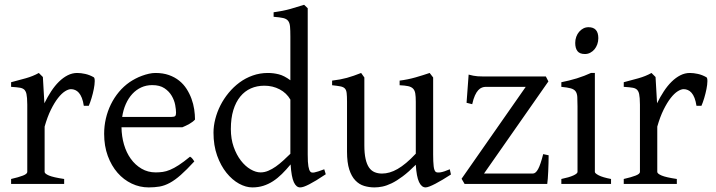

<svg xmlns="http://www.w3.org/2000/svg" viewBox="-20 -777 3024 811"><path d="M376 -450.7Q380.4 -447.8 380.1 -433.6Q379.9 -419.4 376.2 -400.9Q372.6 -382.3 366.7 -362.8Q360.8 -343.3 355 -330.1H334Q331.1 -349.6 325.7 -363.3Q320.3 -377 313.2 -385Q306.2 -393.1 297.6 -396.7Q289.1 -400.4 279.8 -400.4Q269 -400.4 254.6 -391.4Q240.2 -382.3 225.1 -363Q210 -343.8 195.1 -313.7Q180.2 -283.7 168.5 -242.2V-50.8Q168.5 -43.5 186.8 -35.6Q205.1 -27.8 251 -21V0H26.9V-21Q59.1 -28.3 77.1 -35.4Q95.2 -42.5 95.2 -50.8V-335Q95.2 -351.1 94.2 -362.1Q93.3 -373 91.8 -379.9Q90.3 -386.7 88.1 -390.6Q85.9 -394.5 84 -397Q80.6 -400.4 76.4 -402.6Q72.3 -404.8 65.7 -406.2Q59.1 -407.7 49.8 -408.4Q40.5 -409.2 26.9 -410.2V-429.7Q58.6 -438 89.1 -446.5Q119.6 -455.1 144 -468.8L161.1 -451.7L167.5 -340.8Q180.7 -367.7 196 -391.1Q211.4 -414.6 229 -431.9Q246.6 -449.2 265.9 -459Q285.2 -468.8 306.2 -468.8Q321.8 -468.8 339.8 -464.8Q357.9 -460.9 376 -450.7Z M623 -417.5Q597.7 -417.5 576.4 -407.7Q555.2 -397.9 538.8 -380.1Q522.5 -362.3 511.5 -337.6Q500.5 -313 496.1 -283.2H705.1Q716.3 -283.2 720 -286.9Q723.6 -290.5 723.6 -300.8Q723.6 -314 720 -333.7Q716.3 -353.5 705.3 -372.3Q694.3 -391.1 674.6 -404.3Q654.8 -417.5 623 -417.5ZM803.7 -272Q794.9 -262.2 780.3 -253.9Q765.6 -245.6 750 -239.3H493.2Q493.7 -201.2 503.7 -166.7Q513.7 -132.3 532.5 -106.2Q551.3 -80.1 577.9 -64.5Q604.5 -48.8 637.7 -48.8Q652.8 -48.8 667.2 -50.8Q681.6 -52.7 698.2 -59.6Q714.8 -66.4 735.1 -79.6Q755.4 -92.8 782.7 -115.2Q789.1 -111.8 793.7 -105.5Q798.3 -99.1 800.8 -95.2Q768.1 -59.6 743.4 -37.8Q718.8 -16.1 697 -4.4Q675.3 7.3 654.1 11Q632.8 14.6 607.9 14.6Q570.3 14.6 536.4 -1.5Q502.4 -17.6 476.6 -47.1Q450.7 -76.7 435.3 -118.4Q419.9 -160.2 419.9 -211.9Q419.9 -244.6 427.2 -276.4Q434.6 -308.1 448.5 -336.4Q462.4 -364.7 482.4 -388.7Q502.4 -412.6 527.8 -430.2Q538.6 -437.5 552 -444.6Q565.4 -451.7 580.1 -457Q594.7 -462.4 609.1 -465.6Q623.5 -468.8 636.7 -468.8Q668.5 -468.8 693.4 -460Q718.3 -451.2 736.8 -436.3Q755.4 -421.4 768.1 -401.6Q780.8 -381.8 788.8 -359.9Q796.9 -337.9 800.3 -315.2Q803.7 -292.5 803.7 -272Z M1356 -41Q1333.5 -25.9 1316.2 -15.4Q1298.8 -4.9 1285.9 1.7Q1272.9 8.3 1263.7 11.5Q1254.4 14.6 1247.6 14.6Q1231.4 14.6 1221.2 -7.3Q1210.9 -29.3 1207.5 -82.5Q1189 -60.1 1170.7 -42Q1152.3 -23.9 1133.1 -11.5Q1113.8 1 1092.3 7.8Q1070.8 14.6 1045.9 14.6Q1018.6 14.6 989.7 -1.2Q960.9 -17.1 936.8 -46.9Q912.6 -76.7 897.2 -119.6Q881.8 -162.6 881.8 -216.8Q881.8 -244.6 889.4 -274.4Q897 -304.2 911.1 -332Q925.3 -359.9 945.8 -384.8Q966.3 -409.7 991.7 -428.5Q1017.1 -447.3 1047.4 -458Q1077.6 -468.8 1111.8 -468.8Q1134.8 -468.8 1157.5 -463.1Q1180.2 -457.5 1206.5 -438V-622.1Q1206.5 -648.9 1205.1 -664.8Q1203.6 -680.7 1196.8 -689.2Q1189.9 -697.8 1175.8 -700.9Q1161.6 -704.1 1135.7 -706.1V-725.1Q1175.8 -730.5 1207.5 -739.5Q1239.3 -748.5 1264.6 -756.8L1279.8 -742.2V-124Q1279.8 -106.9 1280.5 -94.7Q1281.2 -82.5 1282.7 -74.2Q1284.2 -65.9 1286.1 -60.5Q1288.1 -55.2 1291 -51.8Q1295.4 -46.4 1307.9 -48.6Q1320.3 -50.8 1349.6 -62ZM1206.5 -127.4V-356.4Q1190.4 -384.3 1161.1 -399.7Q1131.8 -415 1096.7 -415Q1065.4 -415 1039.6 -403.6Q1013.7 -392.1 994.9 -369.1Q976.1 -346.2 965.6 -312Q955.1 -277.8 955.1 -231.9Q955.1 -190.4 967 -156.5Q979 -122.6 997.6 -98.6Q1016.1 -74.7 1038.3 -61.8Q1060.5 -48.8 1080.6 -48.8Q1097.2 -48.8 1113.3 -55.7Q1129.4 -62.5 1145 -73.5Q1160.6 -84.5 1176 -98.6Q1191.4 -112.8 1206.5 -127.4Z M1884.8 -40Q1866.7 -28.3 1850.1 -18.3Q1833.5 -8.3 1819.3 -1Q1805.2 6.3 1794.4 10.5Q1783.7 14.6 1777.8 14.6Q1760.7 14.6 1750 -8.1Q1739.3 -30.8 1736.3 -81.1Q1706.1 -50.8 1680.9 -32Q1655.8 -13.2 1634.5 -2.9Q1613.3 7.3 1595.5 11Q1577.6 14.6 1562 14.6Q1539.1 14.6 1518.1 8.3Q1497.1 2 1481 -14.9Q1464.8 -31.7 1455.3 -61Q1445.8 -90.3 1445.8 -136.2V-347.2Q1445.8 -370.6 1444.3 -383.5Q1442.9 -396.5 1436.8 -403.1Q1430.7 -409.7 1418 -412.1Q1405.3 -414.6 1382.8 -417V-436.5Q1400.4 -438.5 1415.8 -441.4Q1431.2 -444.3 1445.6 -448.2Q1460 -452.1 1474.6 -457.3Q1489.3 -462.4 1505.4 -468.8L1519 -449.7V-163.1Q1519 -128.9 1524.2 -106Q1529.3 -83 1538.8 -69.3Q1548.3 -55.7 1562.3 -49.8Q1576.2 -43.9 1593.8 -43.9Q1609.4 -43.9 1625.7 -48.6Q1642.1 -53.2 1659.4 -63.2Q1676.8 -73.2 1695.8 -89.1Q1714.8 -105 1736.3 -127.9V-347.2Q1736.3 -369.1 1734.1 -382.3Q1731.9 -395.5 1724.6 -402.8Q1717.3 -410.2 1703.9 -413.1Q1690.4 -416 1668 -417V-436.5Q1703.1 -440.9 1735.4 -450.2Q1767.6 -459.5 1794.9 -468.8L1809.6 -449.7V-124Q1809.6 -93.8 1811.8 -74.7Q1814 -55.7 1820.8 -50.8Q1826.7 -46.9 1840.8 -49.1Q1855 -51.3 1879.9 -62Z M2297.4 -121.1Q2297.4 -105.5 2296.9 -87.9Q2296.4 -70.3 2295.7 -53.7Q2294.9 -37.1 2293.9 -22.9Q2293 -8.8 2291.5 0H1942.4L1929.7 -22L2200.7 -410.2H2031.7Q2023.9 -410.2 2015.9 -407.2Q2007.8 -404.3 2000.2 -396.2Q1992.7 -388.2 1986.1 -373.8Q1979.5 -359.4 1974.6 -336.9L1950.7 -342.8L1959.5 -461.9Q1970.2 -459 1979 -457.3Q1987.8 -455.6 1997.3 -454.8Q2006.8 -454.1 2018.1 -454.1H2285.6L2296.4 -433.1L2024.4 -43.9H2230.5Q2242.7 -43.9 2252.9 -62.7Q2263.2 -81.5 2274.4 -126Z M2351.1 0V-21Q2384.3 -27.8 2401.9 -35.9Q2419.4 -43.9 2419.4 -50.8V-327.1Q2419.4 -352.1 2418.5 -367.4Q2417.5 -382.8 2411.1 -391.4Q2404.8 -399.9 2390.9 -403.8Q2377 -407.7 2351.1 -410.2V-429.7Q2366.2 -432.6 2383.1 -436.8Q2399.9 -440.9 2416.5 -446Q2433.1 -451.2 2448.2 -457Q2463.4 -462.9 2476.1 -468.8H2492.7V-50.8Q2492.7 -44.9 2509 -36.4Q2525.4 -27.8 2561 -21V0ZM2507.3 -615.7Q2507.3 -602.1 2502.9 -589.8Q2498.5 -577.6 2491 -568.6Q2483.4 -559.6 2473.1 -554.2Q2462.9 -548.8 2450.7 -548.8Q2428.7 -548.8 2419.2 -561Q2409.7 -573.2 2409.7 -595.7Q2409.7 -609.4 2414.1 -621.6Q2418.5 -633.8 2426.3 -642.8Q2434.1 -651.9 2444.1 -657Q2454.1 -662.1 2465.8 -662.1Q2507.3 -662.1 2507.3 -615.7Z M2963.9 -450.7Q2968.3 -447.8 2968 -433.6Q2967.8 -419.4 2964.1 -400.9Q2960.4 -382.3 2954.6 -362.8Q2948.7 -343.3 2942.9 -330.1H2921.9Q2918.9 -349.6 2913.6 -363.3Q2908.2 -377 2901.1 -385Q2894 -393.1 2885.5 -396.7Q2877 -400.4 2867.7 -400.4Q2856.9 -400.4 2842.5 -391.4Q2828.1 -382.3 2813 -363Q2797.9 -343.8 2783 -313.7Q2768.1 -283.7 2756.3 -242.2V-50.8Q2756.3 -43.5 2774.7 -35.6Q2793 -27.8 2838.9 -21V0H2614.7V-21Q2647 -28.3 2665 -35.4Q2683.1 -42.5 2683.1 -50.8V-335Q2683.1 -351.1 2682.1 -362.1Q2681.2 -373 2679.7 -379.9Q2678.2 -386.7 2676 -390.6Q2673.8 -394.5 2671.9 -397Q2668.5 -400.4 2664.3 -402.6Q2660.2 -404.8 2653.6 -406.2Q2647 -407.7 2637.7 -408.4Q2628.4 -409.2 2614.7 -410.2V-429.7Q2646.5 -438 2677 -446.5Q2707.5 -455.1 2731.9 -468.8L2749 -451.7L2755.4 -340.8Q2768.6 -367.7 2783.9 -391.1Q2799.3 -414.6 2816.9 -431.9Q2834.5 -449.2 2853.8 -459Q2873 -468.8 2894 -468.8Q2909.7 -468.8 2927.7 -464.8Q2945.8 -460.9 2963.9 -450.7Z"/></svg>

Font: Noto Serif Devanagari
Style: Bold
Weight: 700
Designer: Monotype Design Team
Foundry: Monotype Imaging Inc.
Version: Version 1.01